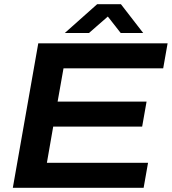

<svg xmlns="http://www.w3.org/2000/svg" viewBox="-20 -893 817 913"><path d="M41 0 162 -687H777L756 -568H282L254 -410H677L656 -291H233L203 -119H684L663 0ZM288 -736 442 -873H555L661 -736H554L468 -846H529L403 -736Z"/></svg>

Font: Archivo SemiExpanded SemiBold
Style: Italic
Weight: 600
Width: 6
Italic angle: -10°
Designer: Hector Gatti
Foundry: Omnibus-Type
Version: Version 2.001